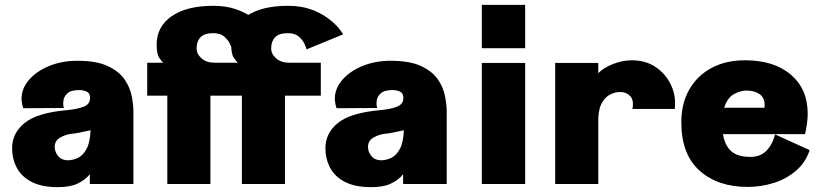

<svg xmlns="http://www.w3.org/2000/svg" viewBox="-20 -760 3403 793"><path d="M219 13Q153 13 111 -8.5Q69 -30 49.5 -67Q30 -104 30 -148Q30 -210 81.5 -252Q133 -294 255 -305Q300 -309 326 -319.5Q352 -330 352 -355Q352 -375 338.5 -381.5Q325 -388 307 -388Q273 -388 258.5 -374.5Q244 -361 242 -345Q240 -329 242 -321Q244 -314 244 -314L76 -313Q71 -328 69 -346Q67 -391 98 -428Q129 -465 182 -487Q235 -509 299 -509Q379 -509 425.5 -487Q472 -465 494.5 -432Q517 -399 524 -363Q531 -327 531 -299V0H351V-40Q331 -16 300 -1.5Q269 13 219 13ZM260 -98Q280 -98 301 -107.5Q322 -117 337 -144Q352 -171 354 -222Q331 -217 309.5 -212.5Q288 -208 272 -207Q250 -204 228 -191.5Q206 -179 206 -153Q206 -132 220.5 -115Q235 -98 260 -98Z M671 0V-365H588V-501H654Q648 -506 637.5 -521.5Q627 -537 627 -576Q627 -650 689 -693Q751 -736 861 -736Q915 -736 955.5 -721.5Q996 -707 1024.5 -686Q1053 -665 1069 -646Q1085 -627 1089 -618L938 -556Q937 -563 929.5 -579Q922 -595 906 -609Q890 -623 861 -623Q824 -623 808 -606Q792 -589 792 -560Q792 -537 812.5 -519Q833 -501 866 -501H997V-365H849V0ZM979 0V-365H896V-501H962Q956 -506 945.5 -521.5Q935 -537 935 -576Q935 -650 997 -693Q1059 -736 1169 -736Q1223 -736 1263.5 -721.5Q1304 -707 1332.5 -686Q1361 -665 1377 -646Q1393 -627 1397 -618L1246 -556Q1245 -563 1237.5 -579Q1230 -595 1214 -609Q1198 -623 1169 -623Q1132 -623 1116 -606Q1100 -589 1100 -560Q1100 -537 1120.5 -519Q1141 -501 1174 -501H1305V-365H1157V0Z M1513 13Q1447 13 1405 -8.5Q1363 -30 1343.5 -67Q1324 -104 1324 -148Q1324 -210 1375.5 -252Q1427 -294 1549 -305Q1594 -309 1620 -319.5Q1646 -330 1646 -355Q1646 -375 1632.5 -381.5Q1619 -388 1601 -388Q1567 -388 1552.5 -374.5Q1538 -361 1536 -345Q1534 -329 1536 -321Q1538 -314 1538 -314L1370 -313Q1365 -328 1363 -346Q1361 -391 1392 -428Q1423 -465 1476 -487Q1529 -509 1593 -509Q1673 -509 1719.5 -487Q1766 -465 1788.5 -432Q1811 -399 1818 -363Q1825 -327 1825 -299V0H1645V-40Q1625 -16 1594 -1.5Q1563 13 1513 13ZM1554 -98Q1574 -98 1595 -107.5Q1616 -117 1631 -144Q1646 -171 1648 -222Q1625 -217 1603.5 -212.5Q1582 -208 1566 -207Q1544 -204 1522 -191.5Q1500 -179 1500 -153Q1500 -132 1514.5 -115Q1529 -98 1554 -98Z M1970 0V-500H2149V0ZM1970 -561V-740H2149V-561Z M2273 0V-500H2451V-458Q2474 -481 2513 -496Q2552 -511 2589 -511Q2646 -511 2686.5 -484Q2727 -457 2748.5 -415Q2770 -373 2768 -328Q2768 -324 2768 -319.5Q2768 -315 2767 -310H2592Q2599 -346 2583 -363Q2567 -380 2541 -380Q2518 -380 2497 -368Q2476 -356 2463 -329Q2450 -302 2451 -256V0Z M3324 -140Q3308 -90 3269 -56Q3230 -22 3177.5 -5Q3125 12 3068 12Q2944 12 2869 -55.5Q2794 -123 2794 -255Q2794 -333 2827 -390.5Q2860 -448 2919 -479.5Q2978 -511 3057 -511Q3177 -511 3246.5 -451.5Q3316 -392 3316 -291Q3316 -271 3313 -250Q3310 -229 3305 -206H2966Q2973 -161 2999 -136.5Q3025 -112 3080 -112Q3121 -112 3146 -138Q3171 -164 3181 -205ZM3062 -386Q3038 -386 3011 -371Q2984 -356 2971 -315H3137Q3138 -317 3138 -320.5Q3138 -324 3138 -326Q3138 -357 3117 -371.5Q3096 -386 3062 -386Z"/></svg>

Font: Panamera Black
Style: Regular
Weight: 900
Designer: Bastien Sozeau
Foundry: NBR — Bastien Sozeau
Version: Version 3.002; ttfautohint (v1.8.4.7-5d5b);gftools[0.9.33]